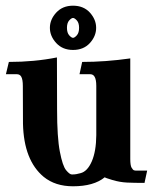

<svg xmlns="http://www.w3.org/2000/svg" viewBox="-20 -633 540 665"><path d="M232.9 12.2Q171.4 12.2 131.3 -20.5Q62.5 -77.6 59.6 -204.6Q59.1 -209.5 59.1 -335.4Q59.1 -357.4 53.7 -367.2Q48.8 -376 38.1 -376H0.5L10.7 -418.5Q99.1 -418.5 177.2 -434.1L177.7 -252.9Q177.7 -157.2 187.3 -107.7Q196.8 -58.1 209 -43.5Q221.2 -28.8 228.5 -28.8H231.4Q244.1 -28.8 258.8 -33.2Q282.7 -39.1 297.9 -74Q313 -108.9 313.5 -164.6V-335.4Q313.5 -357.4 307.6 -367.2Q302.7 -376 292 -376H255.4L264.6 -418.5Q345.2 -418.5 431.2 -430.7V-82.5Q431.2 -60.1 435.8 -52.2Q440.4 -44.4 444.1 -43.2Q447.8 -42 452.6 -42H489.7L480.5 0.5Q444.3 0.5 419.4 -0.7Q394.5 -2 369.4 -9.5Q344.2 -17.1 342.8 -19Q304.7 12.2 232.9 12.2ZM232.9 -460Q196.8 -460 174.8 -483.9Q152.8 -507.8 152.8 -536.6Q152.8 -565.4 174.8 -589.4Q196.8 -613.3 232.9 -613.3Q269.5 -613.3 291.3 -589.4Q313 -565.4 313 -536.6Q313 -507.8 291.3 -483.9Q269.5 -460 232.9 -460ZM232.9 -502Q238.3 -502 246.1 -510.7Q253.9 -519.5 253.9 -536.6Q253.9 -553.7 246.1 -562.3Q238.3 -570.8 232.9 -570.8Q227.5 -570.8 219.7 -562.3Q211.9 -553.7 211.9 -536.6Q211.9 -519.5 219.7 -510.7Q227.5 -502 232.9 -502Z"/></svg>

Font: Quaaykop
Style: Bold
Weight: 700
Designer: Tup Wanders
Foundry: Free font, DO NOT SELL
Version: Version 1.00;July 31, 2023;FontCreator 11.5.0.2430 64-bit